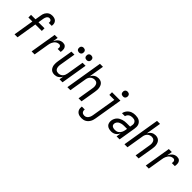

<svg xmlns="http://www.w3.org/2000/svg" viewBox="216 -2044 3568 3568"><g transform="rotate(45 2000.0 -260.0)"><path d="M197 0H119L185 -403H80V-473H197L217 -594Q220 -613 225.5 -632Q231 -651 241 -668Q251 -685 265.5 -700Q280 -715 297.5 -725Q315 -735 334.5 -739Q354 -743 372 -743Q401 -743 427.5 -735Q454 -727 472 -708Q490 -689 496 -661.5Q502 -634 497 -606L496 -600H418L419 -603Q421 -616 419.5 -629.5Q418 -643 410.5 -653Q403 -663 391.5 -668Q380 -673 366 -673Q351 -673 337 -664Q323 -655 314 -641.5Q305 -628 300.5 -613Q296 -598 293 -583L275 -473H434L433 -403H263Z M568 0 654 -520H733L716 -416Q726 -438 740.5 -459Q755 -480 774.5 -496Q794 -512 818 -520Q842 -528 865 -528Q884 -528 901 -523.5Q918 -519 930.5 -507.5Q943 -496 950.5 -480.5Q958 -465 960 -447.5Q962 -430 961 -411.5Q960 -393 957 -375H878Q880 -389 881 -403Q882 -417 877.5 -429.5Q873 -442 862.5 -450Q852 -458 838 -458Q819 -458 800 -452Q781 -446 764.5 -433.5Q748 -421 736.5 -404Q725 -387 716.5 -369Q708 -351 703.5 -332.5Q699 -314 696 -295L647 0Z M1172 8Q1146 8 1121.5 0Q1097 -8 1080 -25.5Q1063 -43 1053 -66Q1043 -89 1039.5 -114.5Q1036 -140 1038 -166.5Q1040 -193 1044 -219L1094 -520H1173L1121 -208Q1118 -191 1117 -174Q1116 -157 1118 -140.5Q1120 -124 1126.5 -109Q1133 -94 1144.5 -83Q1156 -72 1171.5 -67Q1187 -62 1204 -62Q1227 -62 1250.5 -70.5Q1274 -79 1291.5 -96.5Q1309 -114 1318 -137Q1327 -160 1331 -183L1387 -520H1466L1380 0H1301L1314 -82Q1304 -62 1289 -45Q1274 -28 1255 -15.5Q1236 -3 1214.5 2.5Q1193 8 1172 8ZM1404 -608Q1390 -608 1376 -613.5Q1362 -619 1354 -630Q1346 -641 1344 -655.5Q1342 -670 1344 -685Q1346 -695 1351 -704.5Q1356 -714 1365 -720.5Q1374 -727 1384 -729.5Q1394 -732 1405 -732Q1419 -732 1433 -726.5Q1447 -721 1455 -710Q1463 -699 1465.5 -684.5Q1468 -670 1465 -655Q1463 -645 1458 -635.5Q1453 -626 1444 -619.5Q1435 -613 1425 -610.5Q1415 -608 1404 -608ZM1204 -608Q1190 -608 1176 -613.5Q1162 -619 1154 -630Q1146 -641 1144 -655.5Q1142 -670 1144 -685Q1146 -695 1151 -704.5Q1156 -714 1165 -720.5Q1174 -727 1184 -729.5Q1194 -732 1205 -732Q1219 -732 1233 -726.5Q1247 -721 1255 -710Q1263 -699 1265.5 -684.5Q1268 -670 1265 -655Q1263 -645 1258 -635.5Q1253 -626 1244 -619.5Q1235 -613 1225 -610.5Q1215 -608 1204 -608Z M1508 0 1629 -735H1708L1659 -438Q1670 -458 1684.5 -475Q1699 -492 1718 -504.5Q1737 -517 1758.5 -522.5Q1780 -528 1801 -528Q1827 -528 1851.5 -520Q1876 -512 1893.5 -494.5Q1911 -477 1920.5 -454Q1930 -431 1934 -405.5Q1938 -380 1936 -353.5Q1934 -327 1930 -301L1880 0H1801L1852 -312Q1855 -329 1856.5 -346Q1858 -363 1855.5 -379.5Q1853 -396 1846.5 -411Q1840 -426 1829 -437Q1818 -448 1802.5 -453Q1787 -458 1770 -458Q1747 -458 1723.5 -449.5Q1700 -441 1682.5 -423.5Q1665 -406 1655.5 -383Q1646 -360 1643 -337L1587 0Z M2101 223Q2079 223 2057.5 219.5Q2036 216 2017.5 207.5Q1999 199 1984.5 184.5Q1970 170 1961.5 151.5Q1953 133 1951 111Q1949 89 1952 68L1953 65H2030V66Q2027 84 2030.5 101Q2034 118 2045 130.5Q2056 143 2072.5 148Q2089 153 2106 153Q2121 153 2135.5 148Q2150 143 2161.5 133.5Q2173 124 2182 111Q2191 98 2197 84.5Q2203 71 2207 56.5Q2211 42 2213 28L2292 -450H2161V-520H2382L2289 39Q2285 62 2278.5 85Q2272 108 2260 129.5Q2248 151 2231 169.5Q2214 188 2192 200.5Q2170 213 2147 218Q2124 223 2101 223ZM2359 -608Q2345 -608 2331 -613Q2317 -618 2309 -629Q2301 -640 2298.5 -655Q2296 -670 2298 -685Q2300 -695 2305.5 -705Q2311 -715 2319.5 -721.5Q2328 -728 2338.5 -730.5Q2349 -733 2360 -733Q2374 -733 2388 -727.5Q2402 -722 2410.5 -711Q2419 -700 2421.5 -685Q2424 -670 2421 -655Q2419 -645 2413.5 -635Q2408 -625 2399.5 -618.5Q2391 -612 2380.5 -610Q2370 -608 2359 -608Z M2667 8Q2635 8 2604.5 0Q2574 -8 2553 -28Q2532 -48 2525 -79Q2518 -110 2523 -142Q2527 -167 2538.5 -192Q2550 -217 2568.5 -237Q2587 -257 2611.5 -270.5Q2636 -284 2661 -292Q2686 -300 2711.5 -303Q2737 -306 2763 -306H2851L2858 -347Q2859 -353 2860 -360Q2861 -367 2861 -373Q2862 -392 2854.5 -409Q2847 -426 2834 -437.5Q2821 -449 2803 -453.5Q2785 -458 2766 -458Q2747 -458 2727 -454Q2707 -450 2690 -439.5Q2673 -429 2661 -411.5Q2649 -394 2646 -375H2568Q2571 -397 2581 -418.5Q2591 -440 2606 -458.5Q2621 -477 2640.5 -491Q2660 -505 2682 -513.5Q2704 -522 2726.5 -525Q2749 -528 2771 -528Q2797 -528 2822.5 -523.5Q2848 -519 2869.5 -507.5Q2891 -496 2907 -477.5Q2923 -459 2931 -436Q2939 -413 2939 -387Q2939 -361 2935 -335L2880 0H2801L2816 -92Q2805 -70 2790 -51Q2775 -32 2755.5 -18.5Q2736 -5 2712.5 1.5Q2689 8 2667 8ZM2699 -62Q2715 -62 2732.5 -66Q2750 -70 2765.5 -80Q2781 -90 2793 -104Q2805 -118 2813 -133.5Q2821 -149 2826 -166Q2831 -183 2834 -200L2840 -236H2763Q2747 -236 2730 -234.5Q2713 -233 2697 -228.5Q2681 -224 2664.5 -217Q2648 -210 2635 -198.5Q2622 -187 2613.5 -171.5Q2605 -156 2602 -139Q2600 -127 2602 -114.5Q2604 -102 2610.5 -92.5Q2617 -83 2627 -77Q2637 -71 2649 -67.5Q2661 -64 2673.5 -63Q2686 -62 2699 -62Z M3008 0 3129 -735H3208L3159 -438Q3170 -458 3184.5 -475Q3199 -492 3218 -504.5Q3237 -517 3258.5 -522.5Q3280 -528 3301 -528Q3327 -528 3351.5 -520Q3376 -512 3393.5 -494.5Q3411 -477 3420.5 -454Q3430 -431 3434 -405.5Q3438 -380 3436 -353.5Q3434 -327 3430 -301L3380 0H3301L3352 -312Q3355 -329 3356.5 -346Q3358 -363 3355.5 -379.5Q3353 -396 3346.5 -411Q3340 -426 3329 -437Q3318 -448 3302.5 -453Q3287 -458 3270 -458Q3247 -458 3223.5 -449.5Q3200 -441 3182.5 -423.5Q3165 -406 3155.5 -383Q3146 -360 3143 -337L3087 0Z M3568 0 3654 -520H3733L3716 -416Q3726 -438 3740.5 -459Q3755 -480 3774.5 -496Q3794 -512 3818 -520Q3842 -528 3865 -528Q3884 -528 3901 -523.5Q3918 -519 3930.5 -507.5Q3943 -496 3950.5 -480.5Q3958 -465 3960 -447.5Q3962 -430 3961 -411.5Q3960 -393 3957 -375H3878Q3880 -389 3881 -403Q3882 -417 3877.5 -429.5Q3873 -442 3862.5 -450Q3852 -458 3838 -458Q3819 -458 3800 -452Q3781 -446 3764.5 -433.5Q3748 -421 3736.5 -404Q3725 -387 3716.5 -369Q3708 -351 3703.5 -332.5Q3699 -314 3696 -295L3647 0Z"/></g></svg>

Font: Iosevka Term Curly Oblique
Style: Regular
Weight: 400
Italic angle: -9°
Designer: Belleve Invis
Foundry: Belleve Invis
Version: Version 32.3.0